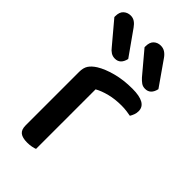

<svg xmlns="http://www.w3.org/2000/svg" viewBox="-221 -764 832 832"><g transform="rotate(45 195.0 -347.5)"><path d="M173 -2Q166 1 153.5 3.5Q141 6 126 6Q97 6 83 -5Q69 -16 69 -42V-370Q69 -395 79 -410.5Q89 -426 111 -440Q140 -458 185 -470Q230 -482 284 -482Q372 -482 372 -432Q372 -420 368 -409.5Q364 -399 359 -391Q349 -393 334 -395Q319 -397 302 -397Q262 -397 229 -388.5Q196 -380 173 -367ZM9 -646V-652Q9 -677 22.5 -689Q36 -701 55 -701Q69 -701 80 -693.5Q91 -686 100 -673L180 -560Q171 -520 138 -520Q124 -520 113 -527Q102 -534 94 -545ZM194 -646V-652Q194 -677 207 -689Q220 -701 239 -701Q254 -701 265.5 -693.5Q277 -686 286 -673L365 -560Q356 -520 323 -520Q309 -520 299 -527Q289 -534 279 -545Z"/></g></svg>

Font: Baloo Tammudu 2 Medium
Style: Regular
Weight: 500
Designer: Maithili Shingre, Omkar Shende and Ek Type
Foundry: Ek Type
Version: Version 1.640;hotconv 1.0.111;makeotfexe 2.5.65597; ttfautoh